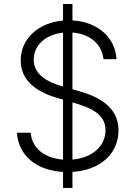

<svg xmlns="http://www.w3.org/2000/svg" viewBox="-20 -838 669 949"><path d="M291.5 90.9H338.1V11.7C480.8 2.8 565.7 -82.7 565.7 -193.2C565.7 -313.9 460.6 -362.2 368.3 -388.1L338.1 -396.7V-677.2C423.7 -670.5 484 -620.7 491.5 -545.5H555.8C551.1 -650.9 463.8 -730.1 338.1 -737.2V-818.2H291.5V-736.5C171.5 -725.9 82.4 -648.4 82.4 -539.8C82.4 -446.4 148.4 -387.8 262.4 -354L291.5 -345.5V-49C204.2 -55.8 138.1 -102.3 131.7 -181.8H63.6C71 -72.4 155.9 4.3 291.5 11.7ZM338.1 -49.4V-331.7L349.4 -328.5C439.6 -302.2 501.4 -268.5 501.4 -194.2C501.4 -113.6 433.9 -57.5 338.1 -49.4ZM291.5 -410.2C220.9 -430 146.7 -465.9 146.7 -542.6C146.7 -613.6 204.5 -667.6 291.5 -676.5Z"/></svg>

Font: Karasuma Gothic
Style: Light
Weight: 300
Designer: Rasmus Andersson / Ryoko Nishizuka
Foundry: rsms
Version: Version 1.00